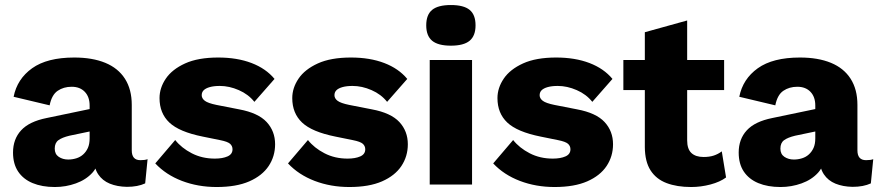

<svg xmlns="http://www.w3.org/2000/svg" viewBox="-20 -741 3533 771"><path d="M339.9 -317.4Q339.9 -352 320.5 -372.3Q301 -392.6 267.7 -392.6Q235.4 -392.6 211.6 -376.4Q187.7 -360.2 179.3 -318L34.7 -352.4Q48.8 -423.9 109.1 -467Q169.3 -510 278.3 -510Q351 -510 402.8 -488.7Q454.5 -467.4 481.8 -424.7Q509.1 -381.9 509.1 -320V-137.1Q509.1 -97.8 543.8 -97.8Q562.5 -97.8 572.6 -101.8L563 -4.6Q533.1 9.3 489.6 9.3Q450.7 8.6 421 -3.5Q391.3 -15.6 374.3 -41.1Q357.4 -66.6 356.7 -105.5V-112.1L376 -119.2Q376.8 -75.8 351.1 -47.5Q325.4 -19.2 284.8 -4.6Q244.2 10 200.3 10Q148.8 10 110.9 -5.8Q73.1 -21.6 52.7 -52.3Q32.3 -83 32.3 -128.4Q32.3 -182.4 64.9 -217.7Q97.4 -253.1 167.4 -267.1L355.9 -306.4L355.3 -216.2L258.7 -196Q229.4 -188.9 214.6 -178.1Q199.8 -167.3 199.8 -144.2Q199.8 -122 215.9 -111.2Q232.1 -100.4 253.8 -100.4Q270.6 -100.4 286.5 -105.3Q302.3 -110.2 314 -120.8Q325.8 -131.4 332.9 -147Q339.9 -162.6 339.9 -185.4Z M849.9 10Q775 10 710.7 -14.5Q646.5 -39 603.5 -84.8L683.6 -178.7Q708.7 -146.9 750.1 -125.5Q791.5 -104.1 842.6 -104.1Q873.8 -104.1 893.8 -113Q913.7 -121.8 913.7 -141.5Q913.7 -154.6 904 -163.5Q894.2 -172.3 864 -178.3L794.5 -192.4Q699.7 -211.4 660.2 -248.8Q620.6 -286.2 620.6 -347Q620.6 -388 645.9 -425.3Q671.1 -462.5 723.3 -486.3Q775.5 -510 856.3 -510Q932.3 -510 990.1 -487.9Q1047.9 -465.8 1082.4 -424.1L1001.5 -332Q977.4 -362.4 939 -379.1Q900.7 -395.9 862.7 -395.9Q839 -395.9 822.5 -391.3Q806.1 -386.7 798 -378.7Q790 -370.7 790 -358.6Q790 -345.8 802.6 -336.2Q815.2 -326.7 849.3 -319.7L940.3 -301.9Q1016.8 -287.6 1050.8 -250.9Q1084.7 -214.2 1084.7 -161.7Q1084.7 -113.3 1058.9 -74.4Q1033 -35.5 981 -12.7Q929 10 849.9 10Z M1382.9 10Q1308 10 1243.7 -14.5Q1179.5 -39 1136.5 -84.8L1216.6 -178.7Q1241.7 -146.9 1283.1 -125.5Q1324.5 -104.1 1375.6 -104.1Q1406.8 -104.1 1426.8 -113Q1446.7 -121.8 1446.7 -141.5Q1446.7 -154.6 1437 -163.5Q1427.2 -172.3 1397 -178.3L1327.5 -192.4Q1232.7 -211.4 1193.2 -248.8Q1153.6 -286.2 1153.6 -347Q1153.6 -388 1178.9 -425.3Q1204.1 -462.5 1256.3 -486.3Q1308.5 -510 1389.3 -510Q1465.3 -510 1523.1 -487.9Q1580.9 -465.8 1615.4 -424.1L1534.5 -332Q1510.4 -362.4 1472 -379.1Q1433.7 -395.9 1395.7 -395.9Q1372 -395.9 1355.5 -391.3Q1339.1 -386.7 1331 -378.7Q1323 -370.7 1323 -358.6Q1323 -345.8 1335.6 -336.2Q1348.2 -326.7 1382.3 -319.7L1473.3 -301.9Q1549.8 -287.6 1583.8 -250.9Q1617.7 -214.2 1617.7 -161.7Q1617.7 -113.3 1591.9 -74.4Q1566 -35.5 1514 -12.7Q1462 10 1382.9 10Z M1875.6 -500V0H1705.6V-500ZM1790.6 -557.6Q1739 -557.6 1715.3 -577.4Q1691.6 -597.2 1691.6 -639.2Q1691.6 -681.8 1715.3 -701.3Q1739 -720.8 1790.6 -720.8Q1842.2 -720.8 1865.9 -701.3Q1889.6 -681.8 1889.6 -639.2Q1889.6 -597.2 1865.9 -577.4Q1842.2 -557.6 1790.6 -557.6Z M2206.9 10Q2132 10 2067.7 -14.5Q2003.5 -39 1960.5 -84.8L2040.6 -178.7Q2065.7 -146.9 2107.1 -125.5Q2148.5 -104.1 2199.6 -104.1Q2230.8 -104.1 2250.8 -113Q2270.7 -121.8 2270.7 -141.5Q2270.7 -154.6 2261 -163.5Q2251.2 -172.3 2221 -178.3L2151.5 -192.4Q2056.7 -211.4 2017.2 -248.8Q1977.6 -286.2 1977.6 -347Q1977.6 -388 2002.9 -425.3Q2028.1 -462.5 2080.3 -486.3Q2132.5 -510 2213.3 -510Q2289.3 -510 2347.1 -487.9Q2404.9 -465.8 2439.4 -424.1L2358.5 -332Q2334.4 -362.4 2296 -379.1Q2257.7 -395.9 2219.7 -395.9Q2196 -395.9 2179.5 -391.3Q2163.1 -386.7 2155 -378.7Q2147 -370.7 2147 -358.6Q2147 -345.8 2159.6 -336.2Q2172.2 -326.7 2206.3 -319.7L2297.3 -301.9Q2373.8 -287.6 2407.8 -250.9Q2441.7 -214.2 2441.7 -161.7Q2441.7 -113.3 2415.9 -74.4Q2390 -35.5 2338 -12.7Q2286 10 2206.9 10Z M2739.4 -658.8V-177.6Q2739.4 -142.4 2756.5 -126.5Q2773.6 -110.6 2805.4 -110.6Q2829 -110.6 2846.4 -116.4Q2863.8 -122.2 2878.4 -133.2L2895.6 -28.4Q2871.4 -10.4 2833 -0.2Q2794.6 10 2755.4 10Q2698.2 10 2656.5 -5.9Q2614.8 -21.8 2592.3 -57Q2569.8 -92.2 2569.4 -150.4V-611.6ZM2887.8 -500V-379.4H2483.2V-500Z M3253.9 -317.4Q3253.9 -352 3234.5 -372.3Q3215 -392.6 3181.7 -392.6Q3149.4 -392.6 3125.6 -376.4Q3101.7 -360.2 3093.3 -318L2948.7 -352.4Q2962.8 -423.9 3023.1 -467Q3083.3 -510 3192.3 -510Q3265 -510 3316.8 -488.7Q3368.5 -467.4 3395.8 -424.7Q3423.1 -381.9 3423.1 -320V-137.1Q3423.1 -97.8 3457.8 -97.8Q3476.5 -97.8 3486.6 -101.8L3477 -4.6Q3447.1 9.3 3403.6 9.3Q3364.7 8.6 3335 -3.5Q3305.3 -15.6 3288.3 -41.1Q3271.4 -66.6 3270.7 -105.5V-112.1L3290 -119.2Q3290.8 -75.8 3265.1 -47.5Q3239.4 -19.2 3198.8 -4.6Q3158.2 10 3114.3 10Q3062.8 10 3024.9 -5.8Q2987.1 -21.6 2966.7 -52.3Q2946.3 -83 2946.3 -128.4Q2946.3 -182.4 2978.9 -217.7Q3011.4 -253.1 3081.4 -267.1L3269.9 -306.4L3269.3 -216.2L3172.7 -196Q3143.4 -188.9 3128.6 -178.1Q3113.8 -167.3 3113.8 -144.2Q3113.8 -122 3129.9 -111.2Q3146.1 -100.4 3167.8 -100.4Q3184.6 -100.4 3200.5 -105.3Q3216.3 -110.2 3228 -120.8Q3239.8 -131.4 3246.9 -147Q3253.9 -162.6 3253.9 -185.4Z"/></svg>

Font: Work Sans
Style: Regular
Weight: 400
Designer: Wei Huang
Foundry: Wei Huang
Version: Version 2.006; ttfautohint (v1.8.1.43-b0c9)